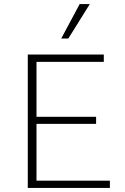

<svg xmlns="http://www.w3.org/2000/svg" viewBox="-20 -927 619 947"><path d="M522 0H117V-658H492V-622H160V-36H522ZM133 -316V-351H454V-316ZM282 -737 373 -907H423L317 -737Z"/></svg>

Font: Ysabeau Infant ExtraLight
Style: Regular
Weight: 250
Designer: Christian Thalmann (Catharsis Fonts)
Version: Version 2.001;gftools[0.9.30]; featfreeze: ss01,ss02,lnum